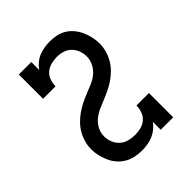

<svg xmlns="http://www.w3.org/2000/svg" viewBox="-206 -873 1012 1012"><g transform="rotate(-45 300.0 -367.5)"><path d="M269 8Q244 8 219 3Q194 -2 172 -14.5Q150 -27 133 -46Q116 -65 105.5 -88Q95 -111 89 -136Q83 -161 83 -186Q83 -212 90 -237.5Q97 -263 110 -286Q123 -309 141.5 -328Q160 -347 181.5 -362Q203 -377 226.5 -389Q250 -401 274.5 -410.5Q299 -420 323.5 -430.5Q348 -441 368 -457.5Q388 -474 400.5 -498Q413 -522 413 -549Q413 -571 405 -592.5Q397 -614 381 -630Q365 -646 343 -652.5Q321 -659 299 -659Q277 -659 255 -653Q233 -647 216.5 -633Q200 -619 192.5 -597.5Q185 -576 185 -554H92V-735H185V-676Q197 -693 213 -706.5Q229 -720 248.5 -728Q268 -736 288.5 -739.5Q309 -743 330 -743Q355 -743 379.5 -738Q404 -733 425 -720Q446 -707 462 -687.5Q478 -668 488 -645.5Q498 -623 503.5 -598.5Q509 -574 509 -550Q509 -523 502 -497.5Q495 -472 482 -449Q469 -426 450.5 -407Q432 -388 410.5 -373Q389 -358 365.5 -346.5Q342 -335 317.5 -325Q293 -315 269 -304.5Q245 -294 224.5 -277.5Q204 -261 191.5 -237Q179 -213 179 -187Q179 -164 188 -141.5Q197 -119 214.5 -103.5Q232 -88 254.5 -82Q277 -76 300 -76Q323 -76 344.5 -81.5Q366 -87 383 -101.5Q400 -116 407.5 -137.5Q415 -159 415 -181H508V0H415V-59Q403 -42 386.5 -28.5Q370 -15 351 -7Q332 1 311 4.5Q290 8 269 8Z"/></g></svg>

Font: Iosevka Slab Medium Extended
Style: Regular
Weight: 500
Width: 7
Monospace: yes
Designer: Belleve Invis
Foundry: Belleve Invis
Version: Version 11.1.1; ttfautohint (v1.8.3)